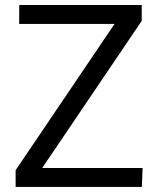

<svg xmlns="http://www.w3.org/2000/svg" viewBox="-20 -742 618 762"><path d="M42 0V-66.4L434.6 -647H56.2V-722.2H542.5V-659.2L147.5 -75.2H545.9L543 0Z"/></svg>

Font: Oxygen
Style: Regular
Weight: 400
Designer: Vernon Adams
Foundry: Vernon Adams
Version: Version Release 0.2.3 webfont; ttfautohint (v0.93.3-1d66) -l